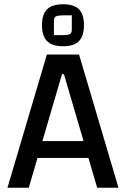

<svg xmlns="http://www.w3.org/2000/svg" viewBox="-20 -881 591 901"><path d="M15 0ZM395 -140H156L115 0H15L200 -625H351L536 0H436ZM372 -219 280 -533H271L179 -219ZM177 -763Q177 -813 200.5 -837Q224 -861 276 -861Q328 -861 351 -837Q374 -813 374 -763Q374 -713 351 -688.5Q328 -664 276 -664Q224 -664 200.5 -688.5Q177 -713 177 -763ZM275 -716Q297 -716 307 -720.5Q317 -725 317 -742V-809H278Q254 -809 243.5 -804.5Q233 -800 233 -784V-716Z"/></svg>

Font: Changa
Style: Regular
Weight: 400
Designer: Eduardo Rodriguez Tunni
Foundry: Eduardo Rodriguez Tunni
Version: Version 2.002; ttfautohint (v1.5.10-5e6f)